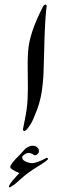

<svg xmlns="http://www.w3.org/2000/svg" viewBox="-20 -607 249 831"><path d="M171.9 -412.1Q169.9 -358.9 169.2 -316.7Q168.5 -274.4 165 -245.1Q159.2 -182.1 140.9 -133.5Q122.6 -85 112.1 -68.8Q101.6 -52.7 94.7 -45.4Q86.9 -38.1 82.8 -40.5Q78.6 -43 79.6 -48.8Q79.6 -50.3 88.4 -93.3Q97.2 -136.2 99.4 -176.5Q101.6 -216.8 100.1 -290.3Q98.6 -363.8 103.5 -402.8Q106.4 -425.3 113.3 -449.7Q120.1 -474.1 129.2 -497.3Q138.2 -520.5 147.9 -541.5Q157.7 -562.5 166 -578.6Q172.9 -588.9 177.7 -586.7Q182.6 -584.5 182.1 -578.6Q181.2 -575.2 179.9 -563.7Q178.7 -552.2 177.5 -536.4Q176.3 -520.5 175.3 -502.4Q174.3 -484.4 173.6 -467Q172.9 -449.7 172.4 -435.1Q171.9 -420.4 171.9 -412.1ZM36.6 195.3Q24.4 204.1 20.5 203.9Q16.6 203.6 20 195.6Q23.4 187.5 34.2 175Q44.9 162.6 57.6 148.4L63 143.6V141.6Q49.8 136.7 36.6 128.7Q23.4 120.6 24.4 115.7Q24.9 102.5 66.9 61.5Q89.4 36.6 89.8 36.6Q108.4 22 125 23.9Q134.8 24.9 142.1 31.7Q149.4 38.6 148.4 48.3Q147.9 55.2 142.3 60.3Q136.7 65.4 129.9 64.9Q128.4 64.9 121.8 60.3Q115.2 55.7 106 55.2Q97.7 53.7 86.9 61Q76.2 68.4 76.2 72.3Q75.2 83.5 87.4 90.3Q99.6 97.2 115.2 99.1Q125 100.6 147 92.3Q161.1 87.4 179.7 77.1Q183.1 75.2 185.5 76.9Q188 78.6 188 80.6Q187 87.4 144 113.3Q101.1 139.2 70.3 167.2Q39.6 195.3 36.6 195.3Z"/></svg>

Font: IranNastaliq
Style: Regular
Weight: 400
Designer: Hossein Zahedi
Version: Version 1.5